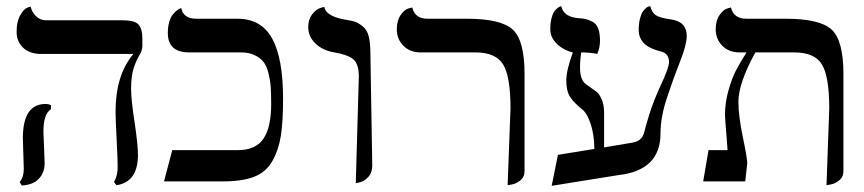

<svg xmlns="http://www.w3.org/2000/svg" viewBox="-20 -581 2767 615"><path d="M119.1 -159.2Q119.1 -150.4 121.1 -109.1Q123 -67.9 123 -58.1Q123 -28.3 104.5 -8.5Q85.9 11.2 49.8 13.2L43 2Q56.2 -13.2 56.2 -41Q56.2 -49.8 54.7 -88.9Q53.2 -127.9 53.2 -138.2Q53.2 -248 126 -248Q135.7 -248 143.1 -244.1V-231Q119.1 -216.3 119.1 -159.2ZM399.9 -295.9Q399.9 -262.7 410.9 -190.4Q421.9 -118.2 421.9 -85Q421.9 2 353 12.2L345.2 2Q357.4 -19 356.9 -48.8Q356.9 -69.8 353.5 -136Q350.1 -202.1 350.1 -223.1Q350.1 -340.3 407.2 -408.2H111.8Q74.7 -408.2 54 -428.2Q33.2 -448.2 33.2 -479Q33.2 -512.2 44.7 -532Q56.2 -551.8 66.9 -556.2L78.1 -560.1Q82 -542 95.5 -529.1Q108.9 -516.1 127 -516.1H373Q411.1 -516.1 423.6 -502.4Q436 -488.8 436 -458V-434.1Q436 -418.9 427 -405Q418 -391.1 408.9 -365Q399.9 -338.9 399.9 -295.9Z M848.6 -248Q848.6 -280.3 847.2 -301.8Q845.7 -323.2 840.1 -346.2Q834.5 -369.1 824 -382.6Q813.5 -396 795.4 -404.5Q777.3 -413.1 752.4 -413.1H586.4Q517.6 -413.1 517.6 -475.1Q517.6 -495.1 522 -510.5Q526.4 -525.9 533 -533.9Q539.6 -542 545.7 -546.9Q551.8 -551.8 556.2 -553.7L560.5 -555.2Q567.4 -521 608.4 -521H740.7Q816.9 -521 851.8 -457.5Q886.7 -394 886.7 -265.1Q886.7 -190.9 879.6 -146Q872.6 -101.1 852.5 -65.4Q832.5 -29.8 794.4 -14.9Q756.3 0 694.3 0H505.4L531.7 -100.1H741.7Q798.8 -100.1 823.7 -136.5Q848.6 -172.9 848.6 -248Z M1119.6 5.9 1129.4 -335.9Q1129.4 -376 1111.8 -390.9Q1094.2 -405.8 1051.3 -413.1Q1014.2 -418.9 990.7 -441.4Q967.3 -463.9 967.3 -494.1Q967.3 -519 979.7 -534.9Q992.2 -550.8 1005.4 -555.2L1018.6 -559.1Q1023.4 -530.3 1080.6 -519Q1106.4 -515.1 1117.9 -511Q1129.4 -506.8 1142.8 -495.8Q1156.2 -484.9 1161.4 -463.4Q1166.5 -441.9 1166.5 -405.8L1172.4 -50.8Q1172.4 -27.8 1159.4 -13.9Q1146.5 0 1132.8 2.9Z M1606 12.2 1615.2 -233.9Q1615.2 -335.9 1591.6 -374.5Q1567.9 -413.1 1502.9 -413.1H1328.1Q1293 -413.1 1272 -434.6Q1251 -456.1 1251 -486.8Q1251 -514.6 1262.9 -532.2Q1274.9 -549.8 1287.6 -553.7L1300.3 -557.1Q1309.1 -521 1349.1 -521H1475.1Q1585 -521 1622.6 -486.1Q1660.2 -451.2 1660.2 -344.2V-33.2Q1660.2 -14.2 1646.7 -3.2Q1633.3 7.8 1619.6 9.8Z M1993.7 -122.1Q2019.5 -125 2029.8 -134Q2040 -143.1 2043.5 -157.5Q2046.9 -171.9 2059.8 -214.4Q2072.8 -256.8 2095.7 -306.2Q2122.6 -363.3 2123 -381.8Q2123 -409.7 2097.7 -416Q2025.9 -432.6 2025.9 -484.9Q2025.9 -504.9 2029.8 -520.5Q2033.7 -536.1 2038.8 -543.5Q2043.9 -550.8 2049.3 -555.4Q2054.7 -560.1 2059.1 -560.5L2063 -561Q2067.9 -541 2080.3 -532.5Q2092.8 -523.9 2127.9 -519Q2179.7 -512.2 2179.7 -465.8Q2179.7 -438 2158.7 -385Q2137.7 -332 2116.7 -269Q2095.7 -206.1 2095.7 -153.8Q2095.7 -34.7 1960 -20L1747.1 14.2L1767.1 -85L1883.8 -104Q1883.3 -149.4 1872.3 -183.1Q1861.3 -216.8 1846.7 -229Q1817.9 -252 1805.9 -271Q1793.9 -290 1793.9 -323.2Q1793.9 -355.5 1814.9 -413.1Q1785.2 -419.9 1763.9 -440.4Q1742.7 -460.9 1742.7 -486.8Q1742.7 -506.8 1746.3 -521.5Q1750 -536.1 1754.9 -543.5Q1759.8 -550.8 1765.4 -554.9Q1771 -559.1 1774.4 -560.1L1777.8 -561Q1785.6 -526.9 1832 -522.9Q1847.2 -522 1855.5 -520Q1863.8 -518.1 1876.7 -512Q1889.6 -505.9 1895.8 -490.5Q1901.9 -475.1 1901.9 -451.2Q1901.9 -428.2 1893.1 -408.2Q1871.1 -413.1 1841.8 -413.1Q1837.9 -389.2 1837.9 -363.8Q1837.9 -322.8 1859.9 -309.1Q1881.8 -293.9 1890.9 -286.9Q1899.9 -279.8 1907.5 -262.5Q1915 -245.1 1915 -219.2V-108.9Z M2627.4 12.2 2636.2 -233.9Q2636.2 -335.9 2612.8 -374.5Q2589.4 -413.1 2524.4 -413.1H2399.4Q2345.7 -314.9 2345.2 -255.9Q2345.2 -210 2359.4 -142.1Q2373.5 -74.2 2373.5 -58.1L2367.2 0H2232.4L2249.5 -100.1H2310.5Q2309.6 -114.3 2307.4 -141.1Q2305.2 -168 2303.7 -188Q2302.2 -208 2302.2 -211.9Q2302.2 -252.9 2313.5 -292Q2324.7 -331.1 2337.2 -355Q2349.6 -378.9 2371.1 -413.1H2349.6Q2314.5 -413.1 2293.5 -434.6Q2272.5 -456.1 2272.5 -486.8Q2272.5 -514.6 2284.4 -532.2Q2296.4 -549.8 2309.1 -553.7L2321.3 -557.1Q2330.1 -521 2370.6 -521H2496.6Q2606.4 -521 2644 -486.1Q2681.6 -451.2 2681.6 -344.2V-33.2Q2681.6 -14.2 2668 -3.2Q2654.3 7.8 2641.1 9.8Z"/></svg>

Font: Linux Biolinum
Style: Bold
Weight: 700
Designer: Philipp H. Poll
Foundry: Philipp H. Poll
Version: Version 1.3.2 ; ttfautohint (v0.9)